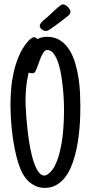

<svg xmlns="http://www.w3.org/2000/svg" viewBox="-20 -870 425 896"><path d="M355 -375Q355 -354.5 354.2 -327.4Q353.5 -300.3 350.8 -269.5Q348.1 -238.8 343 -206.5Q337.9 -174.3 329.6 -143.6Q321.3 -112.8 309.1 -85.4Q296.9 -58.1 279.8 -37.6Q262.7 -17.1 240.2 -5.1Q217.8 6.8 189 6.8Q160.2 6.8 136.7 -6.6Q113.3 -20 97.2 -42Q84 -59.6 74 -85.2Q64 -110.8 56.4 -141.1Q48.8 -171.4 43.5 -204.1Q38.1 -236.8 34.9 -268.6Q31.7 -300.3 30.3 -328.9Q28.8 -357.4 28.8 -378.9Q28.8 -415 32 -454.6Q35.2 -494.1 43.9 -533Q52.7 -571.8 67.9 -607.9Q83 -644 106.9 -672.9Q109.4 -675.8 113 -679.7Q116.7 -683.6 121.1 -687.3Q125.5 -690.9 130.1 -693.6Q134.8 -696.3 139.2 -696.3Q143.6 -696.3 147.7 -693.8Q151.9 -691.4 154.8 -687.5Q165 -693.4 176.5 -695.8Q188 -698.2 199.7 -698.2Q235.4 -698.2 261 -681.4Q286.6 -664.6 303.7 -637.2Q320.8 -609.9 331.1 -575.2Q341.3 -540.5 346.7 -504.4Q352.1 -468.3 353.5 -434.6Q355 -400.9 355 -375ZM278.8 -353.5Q278.8 -366.2 278.1 -392.3Q277.3 -418.5 274.4 -450Q271.5 -481.4 266.4 -514.6Q261.2 -547.9 252.4 -575Q243.7 -602.1 230.7 -619.4Q217.8 -636.7 199.7 -636.7Q192.4 -636.7 186.5 -629.9Q180.7 -623 175.3 -612.3Q169.9 -601.6 165.5 -588.9Q161.1 -576.2 156.7 -564.5Q152.3 -552.7 148.4 -543.5Q144.5 -534.2 140.1 -530.3Q138.7 -528.8 135.5 -528.6Q132.3 -528.3 129.4 -528.3Q121.1 -528.3 113.8 -531.2Q105.5 -498 102.3 -465.1Q99.1 -432.1 99.1 -398.4Q99.1 -388.2 100.1 -367.7Q101.1 -347.2 103 -320.8Q105 -294.4 108.4 -264.2Q111.8 -233.9 116.7 -203.9Q121.6 -173.8 128.2 -146.2Q134.8 -118.7 143.6 -97.4Q152.3 -76.2 163.1 -63.5Q173.8 -50.8 187 -50.8Q194.3 -50.8 200.2 -54.9Q206.1 -59.1 211.4 -63.5Q226.1 -76.7 236.8 -98.1Q247.6 -119.6 254.9 -145.5Q262.2 -171.4 267.1 -200Q272 -228.5 274.4 -256.3Q276.9 -284.2 277.8 -309.3Q278.8 -334.5 278.8 -353.5ZM165.5 -750Q165.5 -754.9 169.7 -760.7Q173.8 -766.6 179.4 -772Q185.1 -777.3 190.9 -782Q196.8 -786.6 200.7 -790L248.5 -834Q254.4 -838.4 261 -844Q267.6 -849.6 274.9 -849.6Q279.8 -849.6 285.9 -845.9Q292 -842.3 297.1 -837.2Q302.2 -832 305.7 -825.7Q309.1 -819.3 309.1 -814.5Q309.1 -813.5 309.1 -812.5Q309.1 -811.5 308.1 -810.5Q306.6 -804.7 302.2 -800.3Q297.9 -795.9 292.5 -792Q277.3 -779.8 269.3 -773.7Q261.2 -767.6 254.4 -762.5Q247.6 -757.3 239 -751.5Q230.5 -745.6 215.3 -734.4Q210 -730.5 204.8 -728Q199.7 -725.6 193.8 -725.6Q189.5 -725.6 184.6 -727.5Q179.7 -729.5 175.3 -732.9Q170.9 -736.3 168.2 -740.7Q165.5 -745.1 165.5 -750Z"/></svg>

Font: Just Another Hand
Style: Regular
Weight: 400
Designer: Astigmatic (AOETI)
Foundry: Astigmatic (AOETI)
Version: Version 1.001